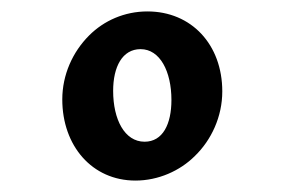

<svg xmlns="http://www.w3.org/2000/svg" viewBox="-20 -587 498 336"><path d="M217 -271C257 -271 295 -288 321 -314C350 -342 369 -383 369 -427C369 -509 315 -567 238 -567C198 -567 162 -551 136 -525C107 -496 89 -456 89 -413C89 -332 141 -271 217 -271ZM233 -339C198 -339 178 -378 178 -428C178 -470 194 -501 226 -501C260 -501 280 -462 280 -412C280 -370 265 -339 233 -339Z"/></svg>

Font: Noto Serif Devanagari Condensed Black
Style: Regular
Weight: 900
Width: 3
Designer: Universal Thirst, Indian Type Foundry and the Monotype Design Team
Foundry: Monotype Imaging Inc.
Version: Version 2.004